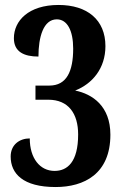

<svg xmlns="http://www.w3.org/2000/svg" viewBox="-20 -744 496 774"><path d="M204 10C319 10 425 -43 425 -201C425 -317 352 -365 283 -379C352 -406 405 -468 405 -558C405 -664 332 -724 216 -724C95 -724 36 -660 36 -590C36 -535 77 -516 135 -516C135 -595 155 -666 209 -666C251 -666 275 -621 275 -548C275 -457 249 -399 179 -399H123V-342H175C256 -342 295 -286 295 -202C295 -90 251 -55 200 -55C141 -55 100 -106 100 -186C59 -186 23 -161 23 -113C23 -44 73 10 204 10Z"/></svg>

Font: Noto Serif Myanmar ExtraCondensed
Style: Bold
Weight: 700
Width: 2
Designer: Ben Mitchell and the Monotype Design Team
Foundry: Monotype Imaging Inc.
Version: Version 2.106